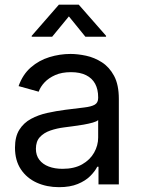

<svg xmlns="http://www.w3.org/2000/svg" viewBox="-20 -775 594 807"><path d="M228 11.7Q176.3 11.7 134.3 -7.3Q92.3 -26.4 67.6 -63.5Q43 -100.6 43 -154.3Q43 -200.7 61.3 -229.7Q79.6 -258.8 110.4 -275.4Q141.1 -292 178.7 -300.3Q216.3 -308.6 254.4 -313.5Q303.2 -319.8 333.5 -323.2Q363.8 -326.7 378.2 -335Q392.6 -343.3 392.6 -363.3V-366.2Q392.6 -399.4 379.9 -422.9Q367.2 -446.3 341.8 -459Q316.4 -471.7 278.3 -471.7Q239.7 -471.7 212.2 -459.5Q184.6 -447.3 167.2 -428.7Q149.9 -410.2 142.6 -389.6L58.1 -413.1Q75.7 -462.4 109.9 -491.9Q144 -521.5 187.7 -534.9Q231.4 -548.3 276.4 -548.3Q306.6 -548.3 341.8 -540.8Q377 -533.2 408.2 -513.2Q439.5 -493.2 459.5 -456.1Q479.5 -418.9 479.5 -358.9V0H394V-74.2H388.7Q379.4 -55.2 359.4 -35.2Q339.4 -15.1 306.9 -1.7Q274.4 11.7 228 11.7ZM242.7 -65.4Q292 -65.4 325.2 -84.2Q358.4 -103 375.5 -133.3Q392.6 -163.6 392.6 -196.8V-270.5Q387.2 -264.6 370.1 -259.8Q353 -254.9 330.6 -251Q308.1 -247.1 286.4 -244.4Q264.6 -241.7 250.5 -239.7Q218.8 -235.8 191.4 -226.3Q164.1 -216.8 147.5 -198.7Q130.9 -180.7 130.9 -149.4Q130.9 -122.1 145.3 -103.3Q159.7 -84.5 184.8 -75Q210 -65.4 242.7 -65.4ZM199.2 -620.6H113.3V-624.5L227.5 -755.4H311L425.8 -624.5V-620.6H338.9L269.5 -706.1Z"/></svg>

Font: Inter 17pt
Style: Regular
Weight: 400
Version: Version 4.001;git-66647c0bb